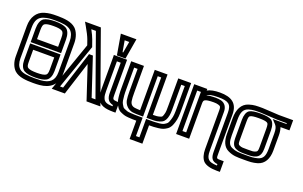

<svg xmlns="http://www.w3.org/2000/svg" viewBox="-106 -1218 3058 1935"><g transform="rotate(20 1422.5 -251.0)"><path d="M508 -484C508 -546 486 -604 452 -635C405 -677 330 -684 253 -684C195 -684 165 -682 117 -668C42 -645 -1 -577 -1 -483V-156C-1 -96 21 -42 53 -13C100 29 177 35 253 35C280 35 304 34 324 32C429 23 508 -35 508 -156V-484ZM458 -484V-156C458 -61 410 -25 319 -17C301 -16 279 -15 253 -15C179 -15 120 -20 87 -50C63 -71 50 -106 50 -156V-483C50 -563 75 -603 132 -620C173 -633 197 -634 253 -634C327 -634 384 -628 419 -597C443 -575 458 -537 458 -484ZM367 -151C367 -112 361 -97 348 -89C331 -79 302 -74 255 -74C207 -74 177 -79 160 -89C146 -97 141 -112 141 -151V-280H367V-151ZM417 -151V-305V-330H392H116H91V-305V-151C91 -103 106 -63 135 -46C160 -31 202 -24 255 -24C307 -24 349 -31 373 -46C402 -63 417 -103 417 -151ZM141 -490C141 -533 147 -551 159 -559C176 -570 204 -575 254 -575C301 -575 330 -570 347 -559C360 -551 367 -533 367 -490V-394H141V-490ZM91 -490V-369V-344H116H392H417V-369V-490C417 -542 402 -584 373 -602C348 -617 306 -625 254 -625C200 -625 157 -617 133 -602C105 -584 91 -541 91 -490Z M688 -725H579H535L557 -687C587 -635 607 -595 618 -565L638 -508L463 -8L451 25H486H574H592L597 8L706 -333L819 8L824 25H843H938H973L961 -8L711 -708L705 -725H688ZM670 -675 902 -25H861L732 -414L727 -431H709H704H685L680 -414L555 -25H522L688 -500L691 -508L688 -516L665 -581C656 -607 641 -638 621 -675H670Z M1065 -136V-484V-509H1040H949H923L924 -484V-141C924 -107 928 -76 935 -53C960 19 1031 32 1112 32H1137V7V-53V-76L1113 -78C1067 -81 1065 -85 1065 -136ZM1015 -136C1015 -75 1036 -42 1087 -31V-18C1027 -20 996 -30 983 -70C976 -88 974 -110 974 -141V-459H1015V-136ZM1049 -536 1078 -706 1083 -735H1054H946H916L921 -706L950 -536L953 -515H975H1025H1046L1049 -536ZM1003 -565H996L975 -685H1024L1003 -565Z M1109 -484V-226C1109 -200 1109 -176 1111 -155C1114 -118 1118 -79 1135 -49C1148 -28 1157 -4 1192 11C1218 22 1233 30 1275 33C1311 36 1330 36 1362 36V208V233H1387H1474H1499V208V36C1535 36 1555 36 1595 31C1639 26 1657 18 1684 0C1717 -22 1726 -51 1737 -84C1751 -126 1752 -172 1752 -226V-484V-509H1727H1639H1614V-484V-223C1614 -173 1615 -146 1604 -116C1596 -92 1595 -91 1573 -84C1549 -77 1531 -76 1499 -76V-484V-509H1474H1387H1362V-484V-76C1338 -77 1320 -78 1307 -80C1275 -84 1257 -101 1251 -133C1247 -154 1246 -183 1246 -223V-484V-509H1221H1134H1109V-484ZM1159 -459H1196V-223C1196 -182 1198 -148 1202 -125C1211 -76 1252 -37 1299 -30C1319 -27 1349 -26 1387 -26H1412V-51V-459H1449V-51V-26H1474C1521 -26 1550 -25 1588 -37C1624 -48 1640 -67 1652 -100C1665 -138 1664 -174 1664 -223V-459H1702V-226C1702 -172 1701 -134 1689 -99C1678 -66 1675 -54 1657 -42C1632 -25 1626 -23 1590 -18C1545 -13 1529 -14 1474 -14H1449V11V183H1412V11V-14H1387C1338 -14 1321 -14 1279 -17C1247 -19 1240 -23 1212 -35C1196 -42 1192 -50 1178 -75C1167 -94 1164 -122 1161 -159C1159 -178 1159 -200 1159 -226V-459Z M2252 64V-355C2252 -474 2181 -519 2059 -519C2003 -519 1957 -510 1925 -492V-509H1900H1810H1785V-484V0V25H1810H1900H1925V0V-350C1925 -376 1928 -385 1940 -392C1953 -400 1982 -405 2033 -405C2054 -405 2069 -403 2082 -399C2107 -392 2112 -385 2112 -350V69C2112 121 2125 165 2150 192C2177 219 2229 233 2296 233H2305H2330V208V144V119H2305C2250 119 2252 121 2252 64ZM1875 -350V-300V-25H1835V-459H1875V-425V-350ZM2202 64C2202 130 2220 161 2280 168V183C2230 181 2202 173 2187 157C2169 139 2162 113 2162 69V-350C2162 -398 2140 -435 2096 -448C2079 -452 2057 -455 2033 -455C1994 -455 1962 -452 1938 -445C1957 -461 1994 -469 2059 -469C2166 -469 2202 -447 2202 -355V64Z M2515 -519C2452 -519 2423 -520 2372 -504C2297 -482 2266 -410 2266 -321V-153C2266 -78 2287 -17 2344 9C2399 35 2438 35 2515 35C2576 35 2607 35 2657 21C2730 0 2763 -66 2763 -153V-319C2763 -349 2758 -377 2750 -400H2821H2846V-425V-484V-509H2821H2694C2678 -509 2533 -519 2515 -519ZM2515 -469C2531 -469 2676 -459 2694 -459H2796V-450H2707H2649L2688 -408C2705 -390 2713 -364 2713 -319V-153C2713 -77 2695 -42 2643 -27C2600 -15 2576 -15 2515 -15C2438 -15 2410 -15 2364 -36C2327 -53 2317 -86 2317 -153V-321C2317 -400 2334 -441 2387 -457C2430 -469 2451 -469 2515 -469ZM2621 -140C2621 -103 2618 -91 2602 -84C2577 -73 2563 -74 2515 -74C2466 -74 2452 -73 2427 -84C2411 -91 2409 -103 2409 -140V-336C2409 -377 2413 -392 2423 -397C2437 -406 2465 -410 2515 -410C2564 -410 2592 -406 2606 -397C2616 -392 2621 -377 2621 -336V-140ZM2671 -140V-336C2671 -385 2657 -425 2631 -441C2609 -454 2568 -460 2515 -460C2461 -460 2420 -454 2398 -441C2372 -425 2359 -385 2359 -336V-140C2359 -97 2368 -56 2406 -39C2442 -23 2468 -24 2515 -24C2561 -24 2587 -23 2623 -39C2661 -56 2671 -97 2671 -140Z"/></g></svg>

Font: Gamestation DisplayOutline
Style: Regular
Weight: 400
Designer: Jonas Hecksher
Foundry: Jonas Hecksher, Playtypeª, e-types AS
Version: Version 1.003